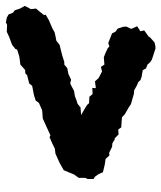

<svg xmlns="http://www.w3.org/2000/svg" viewBox="21 -574 547 651"><g transform="rotate(90 294.5 -248.5)"><path d="M560 -225 554 -210 546 -191 521 -177 490 -163 473 -161 457 -153 434 -143 428 -146 371 -120 343 -118 318 -107 310 -96 291 -90 260 -84 252 -74 224 -67 218 -61 206 -60 188 -44 171 -42 159 -40 137 -33 135 -27 121 -16 94 -6 77 2 53 1 45 5 29 2 18 -4 12 -19 4 -25 -2 -43 -11 -59 0 -80 -2 -97 8 -109 20 -124 19 -130 38 -141 66 -153 78 -160 91 -163 107 -166 121 -177 157 -186 179 -193H188L200 -203L220 -207L239 -216L252 -213L264 -219L277 -226L295 -229L311 -235L321 -238L333 -248L359 -250L333 -265L324 -271L319 -277L297 -278L288 -289L267 -288L268 -300L245 -297L234 -309L227 -313L211 -321L196 -317L188 -329L163 -327L148 -333L133 -340L126 -346L115 -342L82 -355L77 -366L66 -374L60 -392L59 -403L67 -420L58 -440L75 -451L72 -464L93 -479L96 -484L113 -499L126 -502H134L171 -490L179 -485L188 -475L201 -470L207 -459L230 -455L241 -451L247 -444L259 -439L275 -430L287 -429L322 -419L334 -411L343 -406L358 -397L366 -389L373 -388L401 -386L408 -376L425 -377L439 -363L440 -365L455 -356L467 -355L487 -345L496 -346L508 -333L528 -330L553 -324L559 -310L568 -297L576 -292V-272L572 -264V-242Z"/></g></svg>

Font: Winky Rough Black
Style: Italic
Weight: 900
Italic angle: -8.97852°
Designer: Simon Atzbach
Foundry: typofactur
Version: Version 1.206; ttfautohint (v1.8.4.7-5d5b)